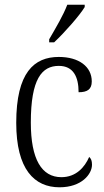

<svg xmlns="http://www.w3.org/2000/svg" viewBox="-20 -786 444 816"><path d="M189 -619V-606H210C255 -648 319 -721 340 -756V-766H266C249 -721 218 -669 189 -619ZM233 10C327 10 371 -46 371 -86C371 -103 367 -112 359 -119C340 -75 303 -33 241 -33C157 -33 111 -109 111 -265C111 -451 158 -506 230 -506C292 -506 314 -459 314 -394C351 -394 370 -406 370 -440C370 -503 315 -544 230 -544C125 -544 49 -478 49 -264C49 -66 126 10 233 10Z"/></svg>

Font: Noto Serif Hebrew Condensed Light
Style: Regular
Weight: 300
Width: 3
Designer: Monotype Design Team
Foundry: Monotype Imaging Inc.
Version: Version 2.004